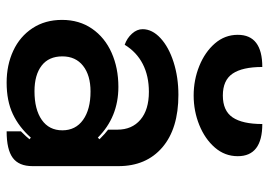

<svg xmlns="http://www.w3.org/2000/svg" viewBox="-136 -666 811 579"><g transform="rotate(90 269.5 -376.5)"><path d="M40 -158Q40 -210 66.5 -248.5Q93 -287 139 -307.5Q185 -328 242 -328Q333 -328 395 -266L400 -271Q382 -289 371 -297V-325Q371 -369 341 -394.5Q311 -420 257 -420Q209 -420 173 -401.5Q137 -383 115 -347Q95 -354 81.5 -369Q68 -384 68 -401Q68 -430 95 -455Q122 -480 167.5 -494.5Q213 -509 266 -509Q368 -509 424.5 -460.5Q481 -412 481 -328V-69Q481 -28 456 -9.5Q431 9 376 9V-34Q394 -52 400 -60L395 -64Q363 -28 323.5 -9.5Q284 9 229 9Q176 9 133 -11Q90 -31 65 -69Q40 -107 40 -158ZM373 -159Q373 -199 341.5 -221.5Q310 -244 256 -244Q207 -244 178.5 -221.5Q150 -199 150 -159Q150 -118 178 -96.5Q206 -75 255 -75Q310 -75 341.5 -97Q373 -119 373 -159ZM85 -688Q85 -762 182 -762Q182 -702 202 -672.5Q222 -643 268 -643Q314 -643 334 -672.5Q354 -702 354 -762Q451 -762 451 -688Q451 -649 425 -619Q399 -589 357 -572Q315 -555 268 -555Q221 -555 179 -572Q137 -589 111 -619Q85 -649 85 -688Z"/></g></svg>

Font: K2D SemiBold
Style: Regular
Weight: 600
Designer: Katatrad Aksorn Co.,Ltd.
Foundry: Cadson Demak Co.,Ltd.
Version: Version 1.000; ttfautohint (v1.6)